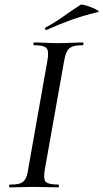

<svg xmlns="http://www.w3.org/2000/svg" viewBox="-20 -808 446 828"><path d="M22 0Q19 0 19 -6Q19 -12 22 -12Q51 -12 66.5 -17Q82 -22 90 -37Q98 -52 102 -81L184 -544Q192 -587 181 -600Q170 -613 127 -613Q124 -613 124 -619Q124 -625 127 -625Q148 -625 174.5 -623.5Q201 -622 230 -622Q263 -622 290 -623.5Q317 -625 337 -625Q340 -625 340 -619Q340 -613 337 -613Q308 -613 292 -607Q276 -601 268.5 -586Q261 -571 256 -542L174 -81Q166 -38 176.5 -25Q187 -12 232 -12Q234 -12 234 -6Q234 0 232 0Q211 0 185 -1Q159 -2 126 -2Q97 -2 70 -1Q43 0 22 0ZM181 -679Q177 -677 174.5 -682.5Q172 -688 176 -689Q220 -713 255.5 -738.5Q291 -764 327 -787Q331 -790 345.5 -786Q360 -782 376 -775.5Q392 -769 401 -763Q410 -757 403 -756Q336 -740 284 -721Q232 -702 181 -679Z"/></svg>

Font: Cormorant Medium
Style: Italic
Weight: 500
Italic angle: -10°
Designer: Christian Thalmann (Catharsis Fonts)
Foundry: Catharsis Fonts
Version: Version 4.000